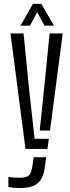

<svg xmlns="http://www.w3.org/2000/svg" viewBox="-20 -774 365 998"><path d="M112.5 0 34.5 -600H102.5L131.5 -307.5L160 -52.5H234L226.5 0ZM186.5 -95.5 208.5 -307.5 238 -600H306L240 -95.5ZM84 203.5Q52.5 203.5 23.5 198V146Q35.5 147.5 51.5 148.8Q67.5 150 83 150Q118.5 150 131.2 136.8Q144 123.5 148.5 88L155 43H220L214 88Q207.5 149.5 178.2 176.5Q149 203.5 84 203.5ZM86.5 -640.5 151 -754H195L260 -640.5H211L173.5 -710.5L135.5 -640.5Z"/></svg>

Font: Big Shoulders Stencil Display
Style: Regular
Weight: 400
Designer: Patric King
Foundry: XO Type Co
Version: Version 1.000